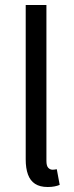

<svg xmlns="http://www.w3.org/2000/svg" viewBox="-20 -732 295 761"><path d="M169.1 9.2Q138.2 9.2 118.9 -3.4Q99.6 -16 90.8 -40.5Q81.9 -64.9 81.9 -100.2V-712.2H164V-94.2Q164 -74.5 171.3 -66.9Q178.5 -59.3 188.5 -59.3Q192.1 -59.3 195.6 -59.8Q199.1 -60.3 205.1 -61.3L216.6 0.8Q208.2 4.4 196.3 6.8Q184.5 9.2 169.1 9.2Z"/></svg>

Font: Source Sans 3
Style: Regular
Weight: 200
Designer: Paul D. Hunt
Foundry: Adobe
Version: Version 3.046;hotconv 1.0.118;makeotfexe 2.5.65603